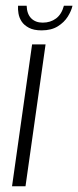

<svg xmlns="http://www.w3.org/2000/svg" viewBox="-20 -650 273 670"><path d="M22 0 92 -495H139L69 0ZM125 -544Q98 -544 81 -553Q64 -562 55.5 -575Q47 -588 44.5 -603Q42 -618 43 -630H73Q74 -601 89 -586Q104 -571 129 -571Q156 -571 175.5 -585.5Q195 -600 203 -630H233Q229 -612 216.5 -592Q204 -572 181.5 -558Q159 -544 125 -544Z"/></svg>

Font: Alumni Sans Thin Light
Style: Italic
Weight: 300
Italic angle: -8°
Version: Version 1.016